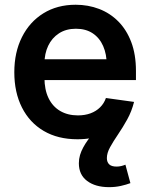

<svg xmlns="http://www.w3.org/2000/svg" viewBox="-20 -564 619 793"><path d="M299.8 11.2Q219.2 11.2 160.6 -23.2Q102.1 -57.6 70.6 -120.1Q39.1 -182.6 39.1 -265.6Q39.1 -347.7 70.6 -410.6Q102.1 -473.6 159.2 -509Q216.3 -544.4 292.5 -544.4Q344.2 -544.4 389.4 -527.1Q434.6 -509.8 468.8 -475.3Q502.9 -440.9 522.2 -389.9Q541.5 -338.9 541.5 -271V-233.4H95.2V-319.3H478.5L420.9 -294.9Q420.9 -340.3 406 -374Q391.1 -407.7 362.8 -426.5Q334.5 -445.3 293.5 -445.3Q252.9 -445.3 223.6 -426.3Q194.3 -407.2 179 -374.8Q163.6 -342.3 163.6 -300.8V-243.2Q163.6 -193.8 180.4 -158.9Q197.3 -124 228.5 -105.7Q259.8 -87.4 301.8 -87.4Q330.6 -87.4 353.8 -95.9Q377 -104.5 393.3 -120.6Q409.7 -136.7 417.5 -159.2L533.7 -143.1Q522 -97.2 489.7 -62.5Q457.5 -27.8 408.9 -8.3Q360.4 11.2 299.8 11.2ZM430.7 209Q374 209 339.8 183.3Q305.7 157.7 305.7 110.4Q305.7 92.8 310.5 76.4Q315.4 60.1 324 44.4Q332.5 28.8 344 12.9Q355.5 -2.9 368.7 -19L533.7 -143.1Q523.9 -104 505.4 -70.6Q486.8 -37.1 467.5 -8.8Q448.2 19.5 434.8 43.7Q421.4 67.9 421.4 88.9Q421.4 105.5 430.9 114.7Q440.4 124 461.4 124Q471.7 124 480.7 121.8Q489.7 119.6 498 116.2L518.6 192.4Q502 198.7 479 203.9Q456.1 209 430.7 209Z"/></svg>

Font: Inter 20pt SemiBold
Style: Regular
Weight: 600
Version: Version 4.001;git-66647c0bb